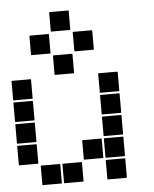

<svg xmlns="http://www.w3.org/2000/svg" viewBox="-55 -841 710 883"><g transform="rotate(-5 300.0 -400.0)"><path d="M207 -795H293Q295 -795 295 -793V-707Q295 -705 293 -705H207Q205 -705 205 -707V-793Q205 -795 207 -795ZM307 -695H393Q395 -695 395 -693V-607Q395 -605 393 -605H307Q305 -605 305 -607V-693Q305 -695 307 -695ZM107 -695H193Q195 -695 195 -693V-607Q195 -605 193 -605H107Q105 -605 105 -607V-693Q105 -695 107 -695ZM207 -595H293Q295 -595 295 -593V-507Q295 -505 293 -505H207Q205 -505 205 -507V-593Q205 -595 207 -595ZM407 -495H493Q495 -495 495 -493V-407Q495 -405 493 -405H407Q405 -405 405 -407V-493Q405 -495 407 -495ZM7 -495H93Q95 -495 95 -493V-407Q95 -405 93 -405H7Q5 -405 5 -407V-493Q5 -495 7 -495ZM407 -395H493Q495 -395 495 -393V-307Q495 -305 493 -305H407Q405 -305 405 -307V-393Q405 -395 407 -395ZM7 -395H93Q95 -395 95 -393V-307Q95 -305 93 -305H7Q5 -305 5 -307V-393Q5 -395 7 -395ZM407 -295H493Q495 -295 495 -293V-207Q495 -205 493 -205H407Q405 -205 405 -207V-293Q405 -295 407 -295ZM7 -295H93Q95 -295 95 -293V-207Q95 -205 93 -205H7Q5 -205 5 -207V-293Q5 -295 7 -295ZM407 -195H493Q495 -195 495 -193V-107Q495 -105 493 -105H407Q405 -105 405 -107V-193Q405 -195 407 -195ZM307 -195H393Q395 -195 395 -193V-107Q395 -105 393 -105H307Q305 -105 305 -107V-193Q305 -195 307 -195ZM7 -195H93Q95 -195 95 -193V-107Q95 -105 93 -105H7Q5 -105 5 -107V-193Q5 -195 7 -195ZM407 -95H493Q495 -95 495 -93V-7Q495 -5 493 -5H407Q405 -5 405 -7V-93Q405 -95 407 -95ZM207 -95H293Q295 -95 295 -93V-7Q295 -5 293 -5H207Q205 -5 205 -7V-93Q205 -95 207 -95ZM107 -95H193Q195 -95 195 -93V-7Q195 -5 193 -5H107Q105 -5 105 -7V-93Q105 -95 107 -95Z"/></g></svg>

Font: Pixel Panel Black
Style: Regular
Weight: 900
Monospace: yes
Designer: Óliver Lalan
Foundry: Óliver Lalan
Version: Version 1.000; ttfautohint (v1.8.4.7-5d5b-dirty);gftools[0.9